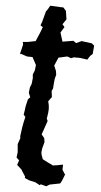

<svg xmlns="http://www.w3.org/2000/svg" viewBox="-20 -646 355 673"><path d="M142 7 123 0 119 3 104 -7 82 -14 67 -22 68 -27 59 -44 55 -52 40 -68 47 -84 38 -94 42 -112V-141L51 -161V-169L58 -200L63 -218L69 -236L63 -244L67 -260L70 -274L78 -298L86 -305L81 -321L85 -340L91 -352L95 -372V-385L102 -399L106 -418L94 -446L75 -448L54 -457H50L61 -490L60 -499H78L105 -502L122 -534L130 -551L122 -557L128 -570L141 -606L148 -614L156 -626L192 -621L202 -620L211 -608L213 -578L199 -561L206 -551L192 -532L199 -500L237 -503L247 -495L266 -502L302 -494L310 -486L305 -457L296 -450L286 -437L261 -443L239 -445L229 -442L216 -448L185 -444L170 -416L176 -398L177 -384L172 -370L169 -355L166 -336L161 -327L162 -306L149 -291L151 -277V-264L149 -251L144 -230L147 -222L139 -204L126 -175L135 -162L136 -148L128 -126L125 -112L126 -102L130 -88L147 -77L161 -69L165 -66L182 -67L201 -69L199 -51L208 -34L197 -12L191 -3L154 1Z"/></svg>

Font: Winky Rough Light
Style: Italic
Weight: 300
Italic angle: -8.97852°
Designer: Simon Atzbach
Foundry: typofactur
Version: Version 1.206; ttfautohint (v1.8.4.7-5d5b)